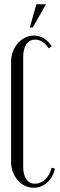

<svg xmlns="http://www.w3.org/2000/svg" viewBox="-20 -874 280 902"><path d="M32 -584Q32 -609 40.5 -631.5Q49 -654 63.5 -670.5Q78 -687 97.5 -697Q117 -707 139 -707Q189 -707 223 -657L209 -647Q181 -688 145 -688Q119 -688 104 -666.5Q89 -645 89 -606V-91Q89 -53 103.5 -32Q118 -11 144 -11Q171 -11 193 -32Q215 -53 222 -86L238 -82Q230 -42 202 -17Q174 8 138 8Q116 8 96.5 -1.5Q77 -11 63 -27.5Q49 -44 40.5 -66Q32 -88 32 -113ZM120 -745 151 -854H196L134 -745Z"/></svg>

Font: Moniqa Cond Heading
Style: Regular
Weight: 400
Width: 3
Designer: Rajesh Rajput
Foundry: Rajesh Rajput
Version: Version 1.000